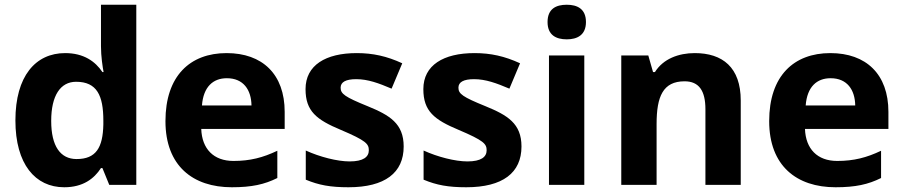

<svg xmlns="http://www.w3.org/2000/svg" viewBox="-20 -780 3811 810"><path d="M251 10C330 10 377 -26 406 -71H412L441 0H555V-760H406V-585C406 -542 413 -497 417 -476H412C382 -521 333 -556 255 -556C130 -556 45 -459 45 -272C45 -87 129 10 251 10ZM303 -109C235 -109 196 -163 196 -270C196 -377 235 -435 301 -435C389 -435 416 -377 416 -271V-255C414 -157 385 -109 303 -109Z M936 -556C782 -556 678 -460 678 -269C678 -80 794 10 958 10C1042 10 1096 -2 1150 -29V-144C1089 -115 1035 -101 965 -101C881 -101 832 -152 829 -236H1181V-308C1181 -467 1087 -556 936 -556ZM937 -450C1007 -450 1040 -401 1041 -335H832C838 -414 879 -450 937 -450Z M1683 -162C1683 -259 1624 -294 1531 -332C1435 -371 1417 -384 1417 -410C1417 -434 1439 -446 1483 -446C1532 -446 1578 -429 1632 -406L1677 -513C1612 -543 1553 -556 1485 -556C1354 -556 1269 -505 1269 -404C1269 -311 1315 -275 1418 -232C1524 -187 1536 -173 1536 -146C1536 -118 1513 -99 1455 -99C1403 -99 1329 -118 1270 -145V-22C1325 1 1374 10 1450 10C1604 10 1683 -51 1683 -162Z M2180 -162C2180 -259 2121 -294 2028 -332C1932 -371 1914 -384 1914 -410C1914 -434 1936 -446 1980 -446C2029 -446 2075 -429 2129 -406L2174 -513C2109 -543 2050 -556 1982 -556C1851 -556 1766 -505 1766 -404C1766 -311 1812 -275 1915 -232C2021 -187 2033 -173 2033 -146C2033 -118 2010 -99 1952 -99C1900 -99 1826 -118 1767 -145V-22C1822 1 1871 10 1947 10C2101 10 2180 -51 2180 -162Z M2371 -760C2326 -760 2290 -743 2290 -687C2290 -632 2326 -614 2371 -614C2415 -614 2452 -632 2452 -687C2452 -743 2415 -760 2371 -760ZM2445 -546H2296V0H2445Z M2911 -556C2843 -556 2778 -532 2743 -476H2735L2715 -546H2601V0H2750V-257C2750 -373 2777 -437 2868 -437C2929 -437 2956 -397 2956 -319V0H3105V-356C3105 -496 3028 -556 2911 -556Z M3483 -556C3329 -556 3225 -460 3225 -269C3225 -80 3341 10 3505 10C3589 10 3643 -2 3697 -29V-144C3636 -115 3582 -101 3512 -101C3428 -101 3379 -152 3376 -236H3728V-308C3728 -467 3634 -556 3483 -556ZM3484 -450C3554 -450 3587 -401 3588 -335H3379C3385 -414 3426 -450 3484 -450Z"/></svg>

Font: Noto Sans Lisu
Style: Bold
Weight: 700
Designer: Monotype Design Team. David Williams.
Foundry: Monotype Imaging Inc.
Version: Version 2.102